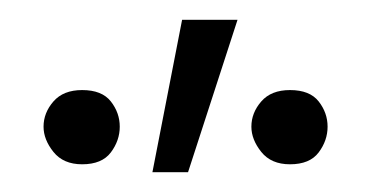

<svg xmlns="http://www.w3.org/2000/svg" viewBox="-20 -730 373 194"><path d="M164 -710H220L170 -556H134ZM273 -564Q254 -564 244 -576.5Q234 -589 234 -602Q234 -616 244 -627.5Q254 -639 273 -639Q293 -639 302 -627.5Q311 -616 311 -602Q311 -588 302 -576Q293 -564 273 -564ZM63 -564Q44 -564 34 -576.5Q24 -589 24 -602Q24 -616 34 -627.5Q44 -639 63 -639Q83 -639 92 -627.5Q101 -616 101 -602Q101 -588 92 -576Q83 -564 63 -564Z"/></svg>

Font: Moderustic Light
Style: Regular
Weight: 300
Designer: Tural Alisoy
Foundry: TAFT Foundry
Version: Version 2.120